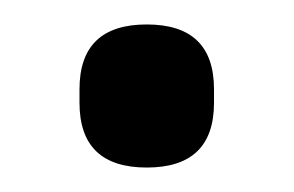

<svg xmlns="http://www.w3.org/2000/svg" viewBox="-20 -496 240 157"><path d="M100 -359Q45 -359 45 -412V-423Q45 -476 100 -476Q155 -476 155 -423V-412Q155 -359 100 -359Z"/></svg>

Font: Sofia Sans Condensed Medium
Style: Regular
Weight: 500
Designer: Botio Nikoltchev, Ani Petrova
Foundry: lettersoup
Version: Version 4.101; ttfautohint (v1.8.4.7-5d5b)